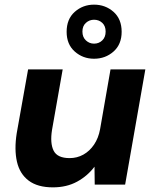

<svg xmlns="http://www.w3.org/2000/svg" viewBox="-20 -795 667 827"><path d="M208 12Q142 12 103.5 -17Q65 -46 53 -98.5Q41 -151 52 -221L101 -496H250L204 -235Q195 -178 211 -146Q227 -114 280 -114Q312 -114 339 -129Q366 -144 385 -172Q404 -200 411 -238L456 -496H606L519 0H388L387 -77Q357 -37 312 -12.5Q267 12 208 12ZM385 -542Q337 -542 302 -573Q267 -604 267 -658Q267 -713 302 -744Q337 -775 385 -775Q434 -775 469 -744Q504 -713 504 -658Q504 -604 469 -573Q434 -542 385 -542ZM385 -607Q406 -607 420.5 -621Q435 -635 435 -659Q435 -683 420.5 -696.5Q406 -710 385 -710Q365 -710 350 -696.5Q335 -683 335 -659Q335 -635 350 -621Q365 -607 385 -607Z"/></svg>

Font: DM Sans 24pt Black
Style: Italic
Weight: 900
Italic angle: -10°
Designer: Colophon Foundry, Jonny Pinhorn
Foundry: Colophon Foundry
Version: Version 4.004;gftools[0.9.30]